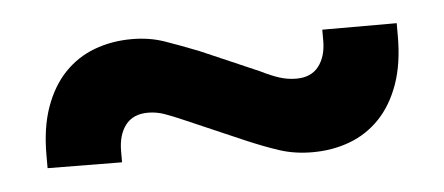

<svg xmlns="http://www.w3.org/2000/svg" viewBox="-29 -486 678 293"><g transform="rotate(-5 310.0 -340.0)"><path d="M440 -242Q413 -242 390 -249.5Q367 -257 339 -269L249 -308Q233 -315 220.5 -319.5Q208 -324 195 -324Q172 -324 160.5 -309Q149 -294 149 -269V-252L35 -253V-273Q35 -315 46 -346Q57 -377 76.5 -397.5Q96 -418 122.5 -428Q149 -438 180 -438Q207 -438 230 -430Q253 -422 281 -411L371 -372Q387 -364 399.5 -360Q412 -356 425 -356Q448 -356 459.5 -371Q471 -386 471 -410V-427H585V-407Q585 -365 574 -334Q563 -303 543.5 -282.5Q524 -262 497.5 -252Q471 -242 440 -242Z"/></g></svg>

Font: CyStack Display SemiBold
Style: Regular
Weight: 600
Designer: Weizhong Zhang
Foundry: 本地遙控
Version: Version 1.000;Glyphs 3.1.2 (3151)